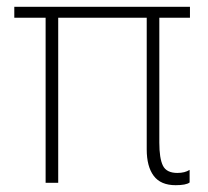

<svg xmlns="http://www.w3.org/2000/svg" viewBox="-20 -537 610 564"><path d="M411 -98V-485H151V0H114V-485H22V-517H538V-485H448V-118Q448 -72 458.5 -50.5Q469 -29 501 -29Q523 -29 537 -38V-1Q532 3 521.5 5Q511 7 496 7Q452 7 431.5 -20.5Q411 -48 411 -98Z"/></svg>

Font: Mona Sans VF XLt
Style: Regular
Weight: 200
Designer: Deni Anggara
Foundry: GitHub
Version: Version 2.000;Glyphs 3.2.3 (3260)